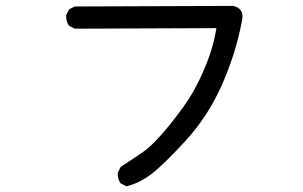

<svg xmlns="http://www.w3.org/2000/svg" viewBox="-20 -654 1040 658"><path d="M413.1 -15.6 393.6 -25.4Q381.8 -41 383.8 -62.5L393.6 -82Q432.6 -107.4 469.7 -132.8Q506.8 -158.2 561.5 -226.1Q616.2 -293.9 641.6 -338.9Q667 -383.8 689.5 -440.4Q711.9 -497.1 721.7 -557.6L236.3 -555.7L216.8 -565.4Q205.1 -581.1 207 -602.5L216.8 -622.1L236.3 -631.8L779.3 -633.8Q820.3 -624 808.6 -579.1Q787.1 -467.8 739.7 -361.3Q692.4 -254.9 615.7 -171.4Q539.1 -87.9 497.6 -56.6Q456.1 -25.4 413.1 -15.6Z"/></svg>

Font: NaikaiFont
Style: Regular
Weight: 400
Version: Version 1.67